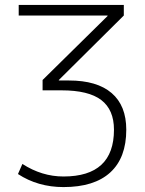

<svg xmlns="http://www.w3.org/2000/svg" viewBox="-20 -750 591 780"><path d="M443 -223Q443 -304 391.5 -343.5Q340 -383 230 -383H153V-425L417 -685V-687H56V-730H483V-687L219 -425V-423H260Q374 -423 433.5 -372Q493 -321 493 -223Q493 -109 428 -49.5Q363 10 238 10Q134 10 53 -43L71 -84Q150 -33 238 -33Q443 -33 443 -223Z"/></svg>

Font: Mplus 1p Light
Style: Regular
Weight: 300
Version: Version 1.061